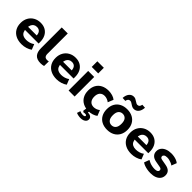

<svg xmlns="http://www.w3.org/2000/svg" viewBox="194 -1977 3405 3405"><g transform="rotate(45 1896.0 -274.5)"><path d="M313 11Q226 11 163.5 -20.5Q101 -52 67.5 -109.5Q34 -167 34 -245Q34 -321 66 -378.5Q98 -436 155.5 -468.5Q213 -501 286 -501Q358 -501 410 -470.5Q462 -440 490.5 -384Q519 -328 519 -251V-213H158V-291H410L394 -277Q394 -338 367.5 -369.5Q341 -401 292 -401Q255 -401 229 -384Q203 -367 189 -335Q175 -303 175 -258V-250Q175 -199 190.5 -166.5Q206 -134 237.5 -118Q269 -102 316 -102Q356 -102 397 -114Q438 -126 471 -151L511 -50Q474 -22 420.5 -5.5Q367 11 313 11Z M790 11Q695 11 651 -38.5Q607 -88 607 -186V-705H758V-192Q758 -167 766 -148.5Q774 -130 789.5 -121Q805 -112 829 -112Q839 -112 850 -113Q861 -114 871 -117L869 0Q850 5 830.5 8Q811 11 790 11Z M1190 11Q1103 11 1040.5 -20.5Q978 -52 944.5 -109.5Q911 -167 911 -245Q911 -321 943 -378.5Q975 -436 1032.5 -468.5Q1090 -501 1163 -501Q1235 -501 1287 -470.5Q1339 -440 1367.5 -384Q1396 -328 1396 -251V-213H1035V-291H1287L1271 -277Q1271 -338 1244.5 -369.5Q1218 -401 1169 -401Q1132 -401 1106 -384Q1080 -367 1066 -335Q1052 -303 1052 -258V-250Q1052 -199 1067.5 -166.5Q1083 -134 1114.5 -118Q1146 -102 1193 -102Q1233 -102 1274 -114Q1315 -126 1348 -151L1388 -50Q1351 -22 1297.5 -5.5Q1244 11 1190 11Z M1478 -586V-727H1641V-586ZM1484 0V-491H1635V0Z M1991 11Q1911 11 1851.5 -20.5Q1792 -52 1760 -110Q1728 -168 1728 -247Q1728 -326 1760 -383Q1792 -440 1851.5 -470.5Q1911 -501 1991 -501Q2039 -501 2086.5 -487Q2134 -473 2164 -447L2122 -343Q2098 -363 2066 -374.5Q2034 -386 2006 -386Q1947 -386 1914.5 -349.5Q1882 -313 1882 -246Q1882 -180 1914.5 -142.5Q1947 -105 2006 -105Q2034 -105 2066 -116Q2098 -127 2122 -148L2164 -44Q2134 -19 2086 -4Q2038 11 1991 11ZM1979 197Q1949 197 1920 191Q1891 185 1870 175L1891 111Q1908 119 1926.5 124Q1945 129 1965 129Q1991 129 2004 122.5Q2017 116 2017 103Q2017 93 2008.5 88Q2000 83 1980 83Q1971 83 1962.5 83.5Q1954 84 1942 88L1922 68L1935 -20H2011L1998 56L1961 42Q1973 38 1985 36Q1997 34 2007 34Q2037 34 2058 43Q2079 52 2091 68Q2103 84 2103 108Q2103 135 2087 155Q2071 175 2043.5 186Q2016 197 1979 197Z M2456 11Q2377 11 2318.5 -20Q2260 -51 2228 -109Q2196 -167 2196 -246Q2196 -325 2228 -382Q2260 -439 2318.5 -470Q2377 -501 2456 -501Q2535 -501 2593.5 -470Q2652 -439 2684.5 -381.5Q2717 -324 2717 -246Q2717 -167 2684.5 -109Q2652 -51 2593.5 -20Q2535 11 2456 11ZM2456 -102Q2505 -102 2535 -137.5Q2565 -173 2565 -246Q2565 -319 2535 -353.5Q2505 -388 2456 -388Q2408 -388 2378 -353.5Q2348 -319 2348 -246Q2348 -173 2378 -137.5Q2408 -102 2456 -102ZM2325 -581 2254 -585Q2259 -659 2293.5 -700.5Q2328 -742 2381 -742Q2404 -742 2423 -733.5Q2442 -725 2466 -708Q2487 -694 2500 -688Q2513 -682 2526 -682Q2552 -682 2567 -698Q2582 -714 2587 -746L2658 -742Q2654 -668 2619.5 -626.5Q2585 -585 2531 -585Q2510 -585 2490.5 -593Q2471 -601 2446 -619Q2426 -633 2413 -639Q2400 -645 2386 -645Q2360 -645 2345.5 -629Q2331 -613 2325 -581Z M3064 11Q2977 11 2914.5 -20.5Q2852 -52 2818.5 -109.5Q2785 -167 2785 -245Q2785 -321 2817 -378.5Q2849 -436 2906.5 -468.5Q2964 -501 3037 -501Q3109 -501 3161 -470.5Q3213 -440 3241.5 -384Q3270 -328 3270 -251V-213H2909V-291H3161L3145 -277Q3145 -338 3118.5 -369.5Q3092 -401 3043 -401Q3006 -401 2980 -384Q2954 -367 2940 -335Q2926 -303 2926 -258V-250Q2926 -199 2941.5 -166.5Q2957 -134 2988.5 -118Q3020 -102 3067 -102Q3107 -102 3148 -114Q3189 -126 3222 -151L3262 -50Q3225 -22 3171.5 -5.5Q3118 11 3064 11Z M3546 11Q3503 11 3463 4Q3423 -3 3390 -15Q3357 -27 3332 -45L3368 -143Q3393 -128 3422.5 -116.5Q3452 -105 3484 -99Q3516 -93 3547 -93Q3590 -93 3609.5 -106.5Q3629 -120 3629 -142Q3629 -162 3616 -172Q3603 -182 3578 -186L3473 -205Q3411 -216 3377.5 -250.5Q3344 -285 3344 -339Q3344 -389 3372 -425.5Q3400 -462 3449.5 -481.5Q3499 -501 3562 -501Q3598 -501 3632 -495Q3666 -489 3696.5 -477Q3727 -465 3751 -445L3713 -348Q3694 -363 3668 -374Q3642 -385 3615 -391.5Q3588 -398 3564 -398Q3519 -398 3499 -383.5Q3479 -369 3479 -347Q3479 -330 3490.5 -318.5Q3502 -307 3526 -303L3631 -284Q3696 -273 3730 -240.5Q3764 -208 3764 -152Q3764 -101 3737 -64.5Q3710 -28 3661 -8.5Q3612 11 3546 11Z"/></g></svg>

Font: Nunito Sans 12pt ExtraLight ExtraBold
Style: Regular
Weight: 800
Version: Version 3.101;gftools[0.9.27]